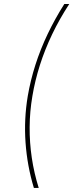

<svg xmlns="http://www.w3.org/2000/svg" viewBox="-20 -782 362 949"><path d="M117.2 -307.1Q130.4 -384.3 155 -461.4Q179.7 -538.6 215.8 -614.3Q252 -689.9 297.9 -762.2H322.3Q274.4 -689 238 -613Q201.7 -537.1 177.2 -460.2Q152.8 -383.3 140.1 -307.1Q127 -230.5 126.5 -153.8Q126 -77.1 137.2 -1.7Q148.4 73.7 171.4 147H147.5Q114.3 37.6 106.2 -77.9Q98.1 -193.4 117.2 -307.1Z"/></svg>

Font: Inter 17pt Thin
Style: Italic
Weight: 250
Italic angle: -9.3988°
Version: Version 4.001;git-66647c0bb